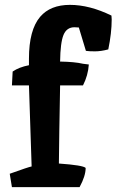

<svg xmlns="http://www.w3.org/2000/svg" viewBox="-20 -769 479 789"><path d="M304 -656 286 -657Q254 -657 241 -625.5Q228 -594 227 -516Q287 -515 321 -507Q323 -507 345 -504Q342 -459 321 -418H227Q223 -204 222 -97Q321 -90 332 -79Q332 -46 307 0H29L20 -55Q98 -83 110 -85L99 -418H29L32 -475Q58 -493 99 -501V-528Q99 -646 145 -700Q187 -749 267.5 -749Q348 -749 438 -705L439 -689Q439 -634 425 -566Q395 -558 370 -558Q345 -558 333 -560Z"/></svg>

Font: Inika
Style: Bold
Weight: 700
Version: Version 1.001